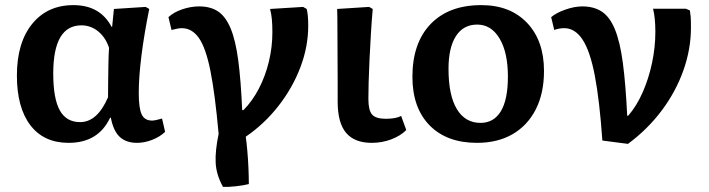

<svg xmlns="http://www.w3.org/2000/svg" viewBox="-20 -544 2769 750"><path d="M248 14Q151 14 98.5 -55Q46 -124 46 -249Q46 -377 105.5 -450.5Q165 -524 267 -524Q371 -524 416 -439H418L425 -509L549 -517L563 -509Q543 -410 532.5 -326.5Q522 -243 522 -181Q522 -121 533.5 -97Q545 -73 574 -73Q586 -73 613 -81L625 -29Q604 -9 574 2.5Q544 14 515 14Q473 14 448 -9Q423 -32 413 -84H410Q364 14 248 14ZM293 -67Q360 -67 402 -164Q402 -190 402.5 -225.5Q403 -261 403.5 -295.5Q404 -330 406 -357Q393 -397 364 -421Q335 -445 298 -445Q188 -445 188 -257Q188 -159 213.5 -113Q239 -67 293 -67Z M851 186Q825 139 822.5 92.5Q820 46 834 -21Q820 -177 802 -267Q784 -357 757 -395.5Q730 -434 690 -434Q677 -434 650 -427L638 -477Q658 -496 691.5 -507.5Q725 -519 758 -519Q802 -519 831.5 -499.5Q861 -480 880.5 -434Q900 -388 910.5 -309.5Q921 -231 926 -114H931Q965 -148 990.5 -196.5Q1016 -245 1030 -302Q1044 -359 1044 -418Q1044 -447 1042 -468.5Q1040 -490 1035 -509L1164 -517L1178 -509Q1184 -487 1184 -443Q1184 -362 1153.5 -281.5Q1123 -201 1068 -130.5Q1013 -60 940 -10Q943 11 946 44Q949 77 950.5 112Q952 147 952 175Q933 180 902.5 183.5Q872 187 851 186Z M1432 14Q1365 14 1332 -25Q1299 -64 1299 -147Q1299 -178 1299 -228.5Q1299 -279 1298.5 -334Q1298 -389 1298 -436Q1298 -483 1297 -509L1422 -517L1436 -509Q1432 -465 1429 -414Q1426 -363 1423.5 -313.5Q1421 -264 1420 -223Q1419 -182 1419 -158Q1419 -113 1433.5 -96.5Q1448 -80 1487 -80Q1526 -80 1547 -91L1567 -36Q1544 -13 1508 0.5Q1472 14 1432 14Z M1843 14Q1725 14 1658 -54.5Q1591 -123 1591 -244Q1591 -376 1662 -450Q1733 -524 1860 -524Q1973 -524 2039 -454.5Q2105 -385 2105 -267Q2105 -180 2073 -117Q2041 -54 1982.5 -20Q1924 14 1843 14ZM1857 -64Q1909 -64 1936.5 -109.5Q1964 -155 1964 -245Q1964 -339 1931.5 -393.5Q1899 -448 1844 -448Q1790 -448 1761 -403Q1732 -358 1732 -275Q1732 -172 1764.5 -118Q1797 -64 1857 -64Z M2433 18 2333 5Q2322 -152 2303.5 -248.5Q2285 -345 2255.5 -389.5Q2226 -434 2184 -434Q2165 -434 2145 -427L2133 -477Q2153 -494 2188.5 -506.5Q2224 -519 2255 -519Q2300 -519 2331 -498.5Q2362 -478 2382 -429.5Q2402 -381 2413 -298.5Q2424 -216 2430 -92H2434Q2467 -130 2490.5 -183.5Q2514 -237 2527 -298Q2540 -359 2540 -420Q2540 -474 2531 -510H2659L2675 -503Q2677 -491 2678 -478Q2679 -465 2679 -436Q2679 -352 2649.5 -269Q2620 -186 2565 -112.5Q2510 -39 2433 18Z"/></svg>

Font: Literata 12pt SemiBold
Style: Regular
Weight: 600
Designer: Latin by Veronika Burian and Jose Scaglione. Greek by Irene Vlachou. Cyrillic by Vera Evstafieva.
Foundry: TypeTogether
Version: Version 3.002